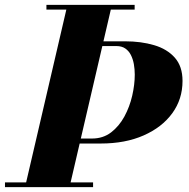

<svg xmlns="http://www.w3.org/2000/svg" viewBox="-60 -770 779 790"><path d="M43 0 217.5 -750H400.5L226 0ZM-39.5 0V-19.5H323V0ZM244.5 -179.5V-200H318.5Q364 -200 397 -225.2Q430 -250.5 451.8 -290.5Q473.5 -330.5 484 -376.2Q494.5 -422 494.5 -463Q494.5 -485 490.8 -506Q487 -527 478.5 -543.8Q470 -560.5 455.5 -570.5Q441 -580.5 418.5 -580.5H258.5V-600H455Q520.5 -600 574 -584.2Q627.5 -568.5 659.2 -532.8Q691 -497 691 -437Q691 -362 648.8 -304Q606.5 -246 531 -212.8Q455.5 -179.5 355 -179.5ZM131 -730.5V-750H494V-730.5Z"/></svg>

Font: Bodoni Moda 11pt ExtraBold
Style: Italic
Weight: 800
Italic angle: -13°
Version: Version 2.004